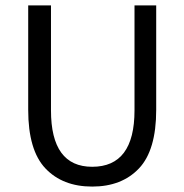

<svg xmlns="http://www.w3.org/2000/svg" viewBox="-20 -676 680 708"><path d="M84 -271V-656H168V-269Q168 -61 320 -61Q476 -61 476 -269V-656H556V-271Q556 -122 492.5 -55Q429 12 320 12Q211 12 147.5 -55Q84 -122 84 -271Z"/></svg>

Font: RibengUni
Style: Regular
Weight: 400
Designer: (1) Dr. Andrew Glass (Program Manager at Microsoft Corporation)
(2) Bivuti Chakma (Suz Moriz)
(3) Paul D. Hunt (Adobe Co
Foundry: Bivuti Chakma and Jyoti Chakma
Version: Version 1.2020